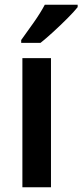

<svg xmlns="http://www.w3.org/2000/svg" viewBox="-20 -786 346 806"><path d="M194 0H74V-542H194ZM306 -756Q291 -737 263 -709Q235 -681 204.5 -653Q174 -625 150 -606H69V-618Q93 -651 121.5 -691.5Q150 -732 168 -766H306Z"/></svg>

Font: Noto Sans Tamil SemiCondensed SemiBold
Style: Regular
Weight: 600
Width: 4
Designer: Jelle Bosma - Monotype Design Team
Foundry: Monotype Imaging Inc.
Version: Version 2.004; ttfautohint (v1.8.4.7-5d5b)